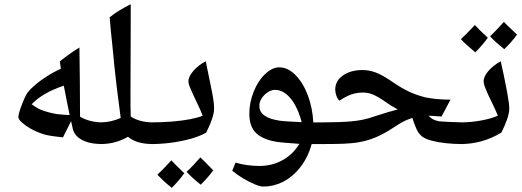

<svg xmlns="http://www.w3.org/2000/svg" viewBox="-20 -697 2505 921"><path d="M470 -6Q409 -6 372 -26.5Q335 -47 328 -84L321 -116L282 -38Q256 -41 237 -43.5Q218 -46 202.5 -49.5Q187 -53 172 -59Q149 -67 125 -81Q101 -95 84.5 -110Q68 -125 68 -136Q68 -145 74.5 -165.5Q81 -186 90 -208Q99 -230 105 -241Q114 -259 139 -281Q166 -306 203.5 -330Q241 -354 272 -367L267 -403Q289 -420 304 -431Q319 -442 332.5 -451Q346 -460 361 -469Q362 -386 363 -303Q364 -220 364 -137Q412 -110 470 -110Q478 -110 478 -102V-14Q478 -6 470 -6ZM314 -145Q308 -174 301 -209.5Q294 -245 286 -286Q184 -252 132 -197Q162 -174 192 -164.5Q222 -155 251 -150Q266 -148 281.5 -147Q297 -146 314 -145Z M461 -6Q453 -6 453 -14V-102Q453 -110 461 -110Q487 -110 511.5 -115.5Q536 -121 559 -131Q550 -196 539.5 -283Q529 -370 519 -479Q515 -512 512 -545.5Q509 -579 506 -614Q529 -633 554.5 -648Q580 -663 607 -677Q607 -637 607 -572.5Q607 -508 606.5 -428Q606 -348 606 -261Q606 -221 606 -192.5Q606 -164 607 -138Q650 -110 714 -110Q723 -110 723 -102V-14Q723 -6 714 -6Q634 -6 594 -41Q567 -25 534 -15.5Q501 -6 461 -6Z M706 -6Q698 -6 698 -14V-102Q698 -110 706 -110Q758 -110 806.5 -114Q855 -118 893.5 -125.5Q932 -133 952 -142Q944 -164 930.5 -192Q917 -220 907 -242Q897 -264 890.5 -279.5Q884 -295 884 -307Q884 -330 908 -357.5Q932 -385 967 -403Q981 -333 990 -290.5Q999 -248 1003 -222Q1007 -196 1007 -176Q1007 -155 996.5 -124.5Q986 -94 969 -61Q942 -45 899 -32.5Q856 -20 805.5 -13Q755 -6 706 -6ZM943 189Q900 155 875 127Q904 101 941 58Q945 61 960 76.5Q975 92 1003 120Q993 134 978 151.5Q963 169 943 189ZM804 204Q780 185 763 169Q746 153 735 141Q751 126 768 108.5Q785 91 802 72Q808 79 823.5 94.5Q839 110 864 134Q852 151 837 168.5Q822 186 804 204Z M1243 198Q1228 198 1201.5 187Q1175 176 1146 158.5Q1117 141 1094 122L1110 83Q1137 91 1165.5 95Q1194 99 1224 99Q1286 99 1336 71Q1386 43 1416 -7Q1371 -10 1338 -13Q1305 -16 1285 -21Q1228 -35 1202 -65.5Q1176 -96 1176 -152Q1176 -205 1197 -257.5Q1218 -310 1252 -342Q1286 -374 1320 -374Q1361 -374 1397.5 -337Q1434 -300 1457 -239Q1468 -209 1474.5 -177Q1481 -145 1483 -110H1539Q1547 -110 1547 -102V-14Q1547 -6 1539 -6H1475Q1458 57 1421 104.5Q1384 152 1336 176Q1291 198 1243 198ZM1427 -111Q1415 -158 1395.5 -193Q1376 -228 1351.5 -247Q1327 -266 1300 -266Q1281 -266 1263.5 -254Q1246 -242 1235 -225Q1224 -208 1224 -190Q1224 -160 1249 -142.5Q1274 -125 1322 -118Q1337 -116 1363 -114.5Q1389 -113 1427 -111Z M1530 -6Q1522 -6 1522 -14V-102Q1522 -110 1530 -110Q1610 -110 1667 -115Q1724 -120 1774 -138Q1814 -151 1842.5 -159.5Q1871 -168 1888 -172Q1873 -180 1857.5 -189.5Q1842 -199 1827 -210Q1792 -234 1769 -243.5Q1746 -253 1723 -253Q1693 -253 1668 -245Q1643 -237 1608 -214Q1599 -223 1593.5 -238Q1588 -253 1588 -267Q1588 -309 1625 -335Q1662 -361 1719 -361Q1751 -361 1781.5 -349.5Q1812 -338 1851 -312Q1898 -279 1935.5 -260.5Q1973 -242 2020 -230Q2044 -225 2074 -222Q2104 -219 2141 -219L2098 -138Q2090 -139 2079 -139.5Q2068 -140 2056.5 -141Q2045 -142 2036 -142Q2046 -130 2058.5 -124Q2071 -118 2087 -115Q2109 -113 2137.5 -112Q2166 -111 2199 -110Q2207 -110 2207 -102V-14Q2207 -6 2199 -6Q2158 -6 2120 -10Q2082 -14 2051.5 -22Q2021 -30 2005 -42Q1987 -56 1976.5 -81Q1966 -106 1958 -131Q1940 -126 1923.5 -118Q1907 -110 1888.5 -98.5Q1870 -87 1844 -70Q1807 -48 1774 -35Q1741 -22 1705.5 -15.5Q1670 -9 1627.5 -7.5Q1585 -6 1530 -6Z M2190 -6Q2182 -6 2182 -14V-102Q2182 -110 2190 -110Q2239 -110 2288 -119Q2337 -128 2368 -142Q2359 -165 2345.5 -193Q2332 -221 2322 -242Q2312 -264 2306 -279.5Q2300 -295 2300 -307Q2300 -331 2324 -358Q2348 -385 2382 -403Q2388 -377 2395.5 -341.5Q2403 -306 2411 -264Q2417 -232 2420 -210Q2423 -188 2423 -176Q2423 -155 2412 -123.5Q2401 -92 2385 -61Q2294 -6 2190 -6ZM2399 -461Q2378 -478 2361 -493Q2344 -508 2331 -523Q2345 -536 2361.5 -553.5Q2378 -571 2397 -592Q2405 -583 2421 -568Q2437 -553 2460 -531Q2435 -496 2399 -461ZM2260 -446Q2238 -464 2221 -479.5Q2204 -495 2191 -509Q2207 -524 2224 -541.5Q2241 -559 2258 -577Q2266 -568 2281.5 -552.5Q2297 -537 2320 -516Q2308 -499 2293 -481.5Q2278 -464 2260 -446Z"/></svg>

Font: Noto Naskh Arabic SemiBold
Style: Regular
Weight: 600
Designer: Monotype Design Team, David Williams, Mohamad Dakak and Nizar Qandah
Foundry: Monotype Imaging Inc.
Version: Version 2.016